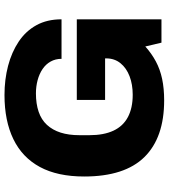

<svg xmlns="http://www.w3.org/2000/svg" viewBox="32 -771 751 855"><g transform="rotate(-90 407.5 -343.5)"><path d="M388 12Q222 12 135.5 -76Q49 -164 49 -344Q49 -463 91.5 -541.5Q134 -620 215.5 -659.5Q297 -699 412 -699Q481 -699 542 -683Q603 -667 650 -635.5Q697 -604 723 -556.5Q749 -509 749 -445H573Q573 -472 561 -493.5Q549 -515 527.5 -529.5Q506 -544 478 -551.5Q450 -559 419 -559Q373 -559 337.5 -547Q302 -535 279 -510Q256 -485 244.5 -449Q233 -413 233 -365V-321Q233 -257 253 -214Q273 -171 313.5 -149.5Q354 -128 413 -128Q459 -128 495.5 -142Q532 -156 553.5 -182.5Q575 -209 575 -246V-251H390V-377H749V0H645L628 -72Q597 -44 561.5 -25Q526 -6 483.5 3Q441 12 388 12Z"/></g></svg>

Font: Archivo SemiBold ExtraBold
Style: Regular
Weight: 800
Version: Version 2.001